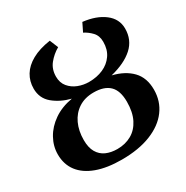

<svg xmlns="http://www.w3.org/2000/svg" viewBox="-173 -896 1019 1052"><g transform="rotate(-30 337.0 -370.0)"><path d="M300 11Q207.5 11 142.5 -12.8Q77.5 -36.5 43.5 -81.2Q9.5 -126 9.5 -189Q9.5 -241 35.8 -288.2Q62 -335.5 111 -369.5Q160 -403.5 229 -415.5Q164 -432 119.5 -469.2Q75 -506.5 75 -567.5Q75 -614 97.8 -651.5Q120.5 -689 166.8 -714.8Q213 -740.5 283 -751L305 -697.5Q267.5 -676 240.8 -643Q214 -610 214 -563Q214 -524.5 235.2 -498.8Q256.5 -473 289.2 -460.2Q322 -447.5 357 -447.5Q407 -447.5 446.8 -465Q486.5 -482.5 510.2 -516.5Q534 -550.5 534 -599.5Q534 -638 511.8 -661.5Q489.5 -685 463 -698L489 -751Q572.5 -741.5 623.2 -702.5Q674 -663.5 674 -602.5Q674 -531 623.5 -485.2Q573 -439.5 481.5 -417Q557.5 -398.5 600.5 -353.8Q643.5 -309 643.5 -234Q643.5 -161 602.5 -105.8Q561.5 -50.5 484.5 -19.8Q407.5 11 300 11ZM308 -51.5Q358.5 -51.5 397.8 -73.8Q437 -96 459.5 -140.5Q482 -185 482 -250.5Q482 -320.5 448.5 -353Q415 -385.5 348.5 -385.5Q292.5 -385.5 253 -359.5Q213.5 -333.5 192.8 -288.8Q172 -244 172 -186Q172 -138.5 189.2 -108.8Q206.5 -79 237.2 -65.2Q268 -51.5 308 -51.5Z"/></g></svg>

Font: Merriweather 24pt ExtraBold
Style: Italic
Weight: 800
Italic angle: -7.8°
Version: Version 2.101